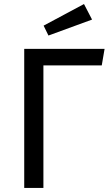

<svg xmlns="http://www.w3.org/2000/svg" viewBox="-20 -931 548 951"><path d="M484 -607H195V0H100V-689H498ZM436 -834 220 -755 196 -804 396 -911Z"/></svg>

Font: Fira GO
Style: Regular
Weight: 400
Designer: Carrois Corporate
Foundry: Carrois Corporate GbR
Version: Version 0.300